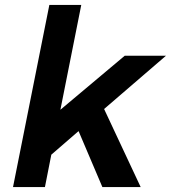

<svg xmlns="http://www.w3.org/2000/svg" viewBox="-20 -762 696 782"><path d="M553 0H397L300 -228L189 -132L163 0H33L181 -742H311L226 -315L488 -535H656L404 -318Z"/></svg>

Font: Argentum Sans Medium
Style: Italic
Weight: 500
Italic angle: -11°
Designer: Julieta Ulanovsky (font), Cristiano Sobral (main changes and remaster)
Foundry: Julieta Ulanovsky (font), Cristiano Sobral (main changes and remaster)
Version: Version 2.007;June 15, 2022;FontCreator 14.0.0.2814 64-bit; 